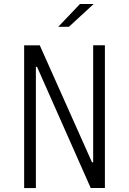

<svg xmlns="http://www.w3.org/2000/svg" viewBox="-20 -962 660 982"><path d="M103.5 -730H183.5L450.5 -132H456.5V-730.5H516.5V-0.5H444L169.5 -620H163.5V0H103.5ZM459 -941.5H389L278 -825H332.5Z"/></svg>

Font: Monaspace Krypton Var ExLight
Style: Regular
Weight: 200
Designer: Riley Cran and the Lettermatic Team
Version: Version 1.200 (Monaspace Krypton Var)